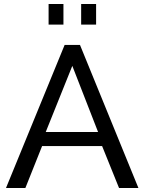

<svg xmlns="http://www.w3.org/2000/svg" viewBox="-20 -933 717 953"><path d="M9.8 0 300.8 -710H377L667 0H570.8L486.8 -208H189L106 0ZM207 -277.8H466.8L338.9 -606ZM221.2 -811V-913.1H294.9V-811ZM382.8 -811V-913.1H457V-811Z"/></svg>

Font: Raleway Medium
Style: Regular
Weight: 500
Designer: Matt McInerney, Pablo Impallari, Rodrigo Fuenzalida
Foundry: Matt McInerney, Pablo Impallari, Rodrigo Fuenzalida
Version: Version 3.000g; ttfautohint (v1.5) -l 8 -r 28 -G 28 -x 14 -D